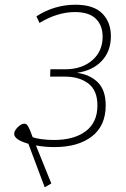

<svg xmlns="http://www.w3.org/2000/svg" viewBox="-20 -694 533 812"><path d="M427 -248Q427 -162 368.5 -117Q310 -72 211 -72Q168 -72 132 -79L197 82L169 98L100 -86Q40 -103 40 -128Q40 -141 55 -156Q70 -171 83 -171Q92 -171 98 -161Q104 -151 109.5 -136.5Q115 -122 118 -114Q130 -109 155 -105.5Q180 -102 208 -102Q293 -102 342.5 -139Q392 -176 392 -248Q392 -312 353.5 -341Q315 -370 254 -370H192L193 -401H255Q326 -401 370 -439Q414 -477 414 -539Q414 -587 385 -615Q356 -643 297 -643Q223 -643 147 -597L134 -625Q210 -674 299 -674Q376 -674 412.5 -637Q449 -600 449 -541Q449 -477 410 -436Q371 -395 305 -386Q360 -379 393.5 -346Q427 -313 427 -248Z"/></svg>

Font: FiraGO UltraLight
Style: Italic
Weight: 200
Italic angle: -8°
Designer: bBox Type GmbH
Foundry: bBox Type GmbH
Version: Version 1.001